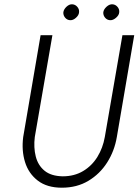

<svg xmlns="http://www.w3.org/2000/svg" viewBox="-20 -864 645 894"><path d="M169 -700 88 -226Q80 -163 96.5 -109.5Q113 -56 156 -23Q199 10 268 10Q338 10 391.5 -22Q445 -54 479 -107.5Q513 -161 524 -226L605 -700H550L468 -226Q459 -175 433.5 -133.5Q408 -92 367 -67.5Q326 -43 272 -43Q218 -44 187.5 -69Q157 -94 146.5 -135.5Q136 -177 142 -226L224 -700ZM461 -807Q460 -793 469 -782Q478 -771 492 -770Q506 -769 520 -781Q534 -793 535 -806Q537 -820 527.5 -831.5Q518 -843 504 -844Q490 -845 476.5 -833Q463 -821 461 -807ZM275 -807Q274 -793 283 -782Q292 -771 306 -770Q320 -769 333.5 -781Q347 -793 348 -806Q350 -820 340.5 -831.5Q331 -843 317 -844Q303 -845 290 -833Q277 -821 275 -807Z"/></svg>

Font: Jost* 300 Light Italic
Style: Italic
Weight: 300
Italic angle: -10°
Version: Version 3.200; ttfautohint (v0.97) -l 8 -r 50 -G 200 -x 14 -